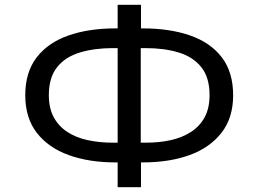

<svg xmlns="http://www.w3.org/2000/svg" viewBox="-20 -754 1074 798"><path d="M469 24V-98L494 -79H460Q350 -79 265.5 -109.5Q181 -140 133 -202Q85 -264 85 -358Q85 -454 132.5 -515.5Q180 -577 264.5 -606.5Q349 -636 460 -636H494L469 -617V-734H566V-617L540 -636H573Q686 -636 770.5 -606.5Q855 -577 902 -515.5Q949 -454 949 -358Q949 -264 900.5 -202Q852 -140 768 -109.5Q684 -79 573 -79H540L566 -98V24ZM469 -134V-581L492 -554H448Q373 -554 312.5 -536Q252 -518 217.5 -475Q183 -432 183 -359Q183 -304 203.5 -266.5Q224 -229 260 -205.5Q296 -182 344.5 -171.5Q393 -161 448 -161H492ZM565 -134 542 -161H586Q642 -161 689.5 -171.5Q737 -182 773.5 -205.5Q810 -229 830.5 -266.5Q851 -304 851 -359Q851 -432 816.5 -475Q782 -518 722 -536Q662 -554 586 -554H542L565 -581Z"/></svg>

Font: Nunito Sans 7pt SemiExpanded
Style: Regular
Weight: 400
Width: 6
Designer: Vernon Adams
Foundry: Vernon Adams
Version: Version 3.101;gftools[0.9.27]